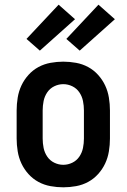

<svg xmlns="http://www.w3.org/2000/svg" viewBox="-20 -791 540 819"><path d="M250 8Q223 8 195.5 3Q168 -2 144 -15Q120 -28 101.5 -48.5Q83 -69 71.5 -93.5Q60 -118 55.5 -145.5Q51 -173 51 -200V-320Q51 -347 55.5 -374.5Q60 -402 71.5 -426.5Q83 -451 101.5 -471.5Q120 -492 144 -505Q168 -518 195.5 -523Q223 -528 250 -528Q277 -528 304.5 -523Q332 -518 356 -505Q380 -492 398.5 -471.5Q417 -451 428.5 -426.5Q440 -402 444.5 -374.5Q449 -347 449 -320V-200Q449 -173 444.5 -145.5Q440 -118 428.5 -93.5Q417 -69 398.5 -48.5Q380 -28 356 -15Q332 -2 304.5 3Q277 8 250 8ZM250 -88Q270 -88 288.5 -97Q307 -106 318.5 -123Q330 -140 334 -160Q338 -180 338 -200V-320Q338 -340 334 -360Q330 -380 318.5 -397Q307 -414 288.5 -423Q270 -432 250 -432Q230 -432 211.5 -423Q193 -414 181.5 -397Q170 -380 166 -360Q162 -340 162 -320V-200Q162 -180 166 -160Q170 -140 181.5 -123Q193 -106 211.5 -97Q230 -88 250 -88ZM320 -575 263 -625 400 -771 470 -709ZM150 -575 93 -625 230 -771 300 -709Z"/></svg>

Font: Moesevka
Style: Bold
Weight: 700
Monospace: yes
Designer: Belleve Invis
Foundry: Belleve Invis
Version: Version 32.5.0; ttfautohint (v1.8.4)